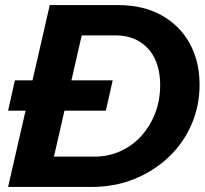

<svg xmlns="http://www.w3.org/2000/svg" viewBox="-20 -740 812 760"><path d="M12 -302 39 -422H426L399 -302ZM119 0 147 -120H353Q409 -120 456.5 -141.5Q504 -163 539 -201.5Q574 -240 594 -291.5Q614 -343 614 -403Q614 -462 593.5 -506Q573 -550 533 -575Q493 -600 435 -600H246L275 -720H446Q547 -720 619.5 -679.5Q692 -639 731 -568Q770 -497 770 -405Q770 -320 737.5 -246Q705 -172 646.5 -117Q588 -62 510.5 -31Q433 0 343 0ZM12 0 177 -720H331L166 0Z"/></svg>

Font: Instrument Sans
Style: Bold Italic
Weight: 700
Italic angle: -13°
Designer: Rodrigo Fuenzalida
Foundry: fragTYPE
Version: Version 1.000;gftools[0.9.28]